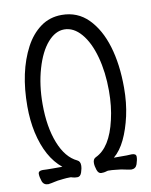

<svg xmlns="http://www.w3.org/2000/svg" viewBox="-82 -772 665 848"><g transform="rotate(-10 250.0 -348.0)"><path d="M66 15Q45 15 38.5 -4Q32 -23 32 -37Q32 -51 52 -51Q67 -50 97 -50H140Q72 -105 46 -221Q34 -276 34 -339Q34 -494 90 -600Q117 -651 158 -681Q199 -711 253 -711Q324 -711 372 -662.5Q420 -614 444.5 -533Q469 -452 469 -347Q469 -279 456 -221Q443 -163 422 -119Q401 -75 371 -50H429L451 -51Q471 -51 471 -37Q471 -23 464.5 -4Q458 15 438 15Q422 13 407.5 9.5Q393 6 378 5L369 4Q354 2 336 2Q333 2 325.5 4.5Q318 7 305 7Q292 7 286 -10.5Q280 -28 280 -42Q280 -60 293 -66Q360 -97 387 -216Q401 -275 401 -345Q401 -429 382 -498Q363 -567 329 -606.5Q295 -646 253 -646Q213 -646 178.5 -606.5Q144 -567 123 -495Q102 -423 102 -337Q102 -235 130.5 -162.5Q159 -90 210 -66Q223 -60 223 -42Q223 -28 217 -10.5Q211 7 198 7Q185 7 177.5 4.5Q170 2 167 2Q149 2 133 4L125 5Q110 6 95.5 9.5Q81 13 66 15Z"/></g></svg>

Font: LXGW WenKai Mono TC
Style: Regular
Weight: 400
Designer: LXGW / Fontworks Inc.
Foundry: LXGW / Fontworks Inc.
Version: Version 1.330